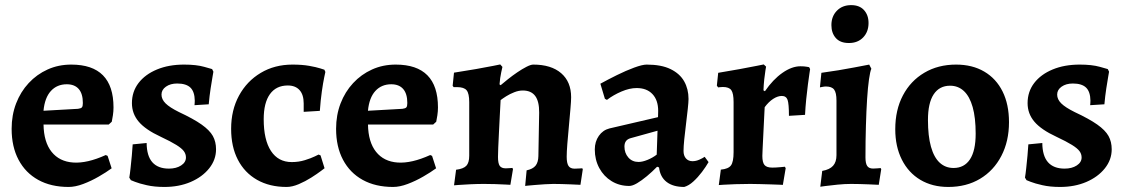

<svg xmlns="http://www.w3.org/2000/svg" viewBox="-20 -729 4460 761"><path d="M251.9 12Q182.1 12 131.5 -16Q80.9 -44 53.5 -95.8Q26.1 -147.5 26.1 -218.5Q26.1 -272.6 43.8 -318.9Q61.5 -365.1 93.7 -399.7Q125.8 -434.3 168.7 -453.6Q211.5 -473 262.4 -473Q429.9 -473 429.9 -303.2Q429.9 -288 427.5 -271.9Q425 -255.9 423 -246.5L410.9 -235.4H152.5Q153.7 -165.8 184.5 -127.2Q215.3 -88.6 270.2 -84.8Q325.2 -81 399.1 -114.5L406.5 -111.2L422.5 -61.9Q401.6 -46.5 371.6 -29.2Q341.6 -11.8 310 0.1Q278.4 12 251.9 12ZM152.4 -290 289.2 -297.7Q301.1 -299.2 304.7 -303.6Q308.4 -307.9 308.4 -320.6Q308.4 -357.5 292.1 -376.2Q275.7 -395 244.8 -395Q206 -395 181.7 -368.4Q157.4 -341.9 152.4 -290Z M631.6 12Q592 12 561.9 5.1Q531.7 -1.7 515.2 -8.3Q498.7 -14.9 498.7 -14.9L492.5 -25Q495 -39.2 497.5 -62.9Q500 -86.6 502.5 -112.3Q505 -138.1 505.9 -156.8L561.2 -162.2Q561.6 -111.1 583.8 -85.9Q606.1 -60.7 649.6 -60.7Q678.6 -60.7 697.8 -73.2Q717 -85.7 717 -104.8Q717 -118.7 708.6 -130Q700.2 -141.3 678.8 -154.6Q657.4 -168 616.8 -187.1Q557.1 -214.7 530 -246.5Q502.9 -278.3 502.9 -320.2Q502.9 -365.7 529.1 -400Q555.4 -434.2 602.1 -453.6Q648.8 -473 709.4 -473Q758.1 -473 789.4 -464.1Q820.7 -455.2 820.7 -455.2L825.8 -444.8Q825.8 -444.8 822.6 -426.2Q819.3 -407.6 814.8 -378.3Q810.3 -349 807.3 -315.6L750.9 -312.1Q750.9 -312.1 751.5 -318.9Q752 -325.6 752 -329.9Q751.5 -365.4 734.8 -381.7Q718 -398 682.2 -398Q655.4 -398 637.8 -385.6Q620.1 -373.2 620.1 -354.2Q620.1 -335.2 636.3 -319.2Q652.6 -303.1 689.1 -285Q747.1 -257.9 779 -235.4Q810.8 -212.9 823.6 -190.1Q836.3 -167.3 836.3 -137.3Q836.3 -95.7 809 -61.6Q781.7 -27.5 735.5 -7.7Q689.2 12 631.6 12Z M1115.9 12Q1048.4 12 998.9 -16.2Q949.4 -44.4 922.8 -95.9Q896.1 -147.4 896.1 -218.5Q896.1 -292.7 927.3 -350Q958.4 -407.3 1013.4 -440.1Q1068.4 -473 1139.3 -473Q1176.7 -473 1205 -468.1Q1233.3 -463.1 1249.5 -457.9Q1265.7 -452.7 1265.7 -452.7L1269.6 -443.9Q1269.6 -443.9 1265.1 -422.7Q1260.6 -401.5 1255.6 -366.4Q1250.6 -331.3 1247.7 -289.6L1183.7 -285.7V-319Q1183.7 -353.7 1167.3 -371.9Q1150.9 -390.2 1120.7 -390.2Q1074.6 -390.2 1049.9 -355.9Q1025.2 -321.6 1025.2 -256.5Q1025.2 -174.5 1054.1 -130.5Q1082.9 -86.6 1136.4 -86.6Q1164 -86.6 1188.4 -94.2Q1212.8 -101.8 1227.7 -109.1Q1242.7 -116.4 1242.7 -116.4L1250.5 -113.1L1266.4 -62.2Q1266.4 -62.2 1251.8 -51.1Q1237.1 -40 1213.7 -25.1Q1190.4 -10.3 1164.2 0.9Q1138 12 1115.9 12Z M1537.9 12Q1468.1 12 1417.5 -16Q1366.9 -44 1339.5 -95.8Q1312.1 -147.5 1312.1 -218.5Q1312.1 -272.6 1329.8 -318.9Q1347.5 -365.1 1379.7 -399.7Q1411.8 -434.3 1454.7 -453.6Q1497.5 -473 1548.4 -473Q1715.9 -473 1715.9 -303.2Q1715.9 -288 1713.5 -271.9Q1711 -255.9 1709 -246.5L1696.9 -235.4H1438.5Q1439.7 -165.8 1470.5 -127.2Q1501.3 -88.6 1556.2 -84.8Q1611.2 -81 1685.1 -114.5L1692.5 -111.2L1708.5 -61.9Q1687.6 -46.5 1657.6 -29.2Q1627.6 -11.8 1596 0.1Q1564.4 12 1537.9 12ZM1438.4 -290 1575.2 -297.7Q1587.1 -299.2 1590.7 -303.6Q1594.4 -307.9 1594.4 -320.6Q1594.4 -357.5 1578.1 -376.2Q1561.7 -395 1530.8 -395Q1492 -395 1467.7 -368.4Q1443.4 -341.9 1438.4 -290Z M2067.3 -53.8Q2091.9 -59.1 2102.7 -72.3Q2113.4 -85.6 2113.9 -110.2L2117 -282.5Q2117.4 -327.1 2101.3 -348.7Q2085.2 -370.3 2052 -370.3Q2035.7 -370.3 2018.3 -363.4Q2001 -356.6 1986.9 -347.8Q1972.8 -338.9 1964.2 -332.3Q1962.7 -305.4 1961 -271.2Q1959.3 -237.1 1957.6 -203.5Q1955.8 -169.8 1954.8 -143.9Q1953.8 -118 1953.8 -107Q1953.8 -81.4 1960.7 -71.6Q1967.7 -61.8 1984.4 -61.8Q1990.7 -61.8 2000.8 -62.6Q2010.8 -63.4 2010.8 -63.4L2013.3 -58.9L2002.9 3.5Q2002.9 3.5 1984.8 2.5Q1966.6 1.5 1942.2 0.7Q1917.9 0 1898 0Q1872.5 0 1844.9 1.3Q1817.4 2.5 1798.5 4Q1779.6 5.5 1779.6 5.5L1787.7 -56.2Q1816.7 -59.8 1828.3 -71.9Q1839.8 -84 1839.8 -112V-324Q1839.8 -358.5 1829.5 -371.1Q1819.2 -383.7 1791.3 -383.7H1778L1774.1 -389L1779.4 -441Q1824.7 -447.9 1866.7 -455.3Q1908.6 -462.7 1935.6 -468.1Q1962.7 -473.6 1962.7 -473.6L1971.4 -463.8Q1971.4 -463.8 1966.6 -442.2Q1961.9 -420.6 1959.9 -394.6L1964.2 -391.2Q1975.9 -401.2 1993.6 -415.3Q2011.3 -429.4 2030.4 -442.4Q2049.5 -455.4 2066.7 -464.2Q2083.8 -473 2093.6 -473Q2164.7 -473 2204.2 -438.9Q2243.7 -404.8 2243.7 -343.6Q2243.7 -329.2 2241 -298.1Q2238.3 -267 2234.9 -229.7Q2231.4 -192.5 2228.7 -159.6Q2226.1 -126.8 2226.1 -107.9Q2226.1 -82.5 2233.2 -71.5Q2240.3 -60.5 2257.5 -60.5Q2266 -60.5 2277 -61.3Q2287.9 -62 2287.9 -62L2289.9 -58L2280.6 3.5Q2280.6 3.5 2269.4 3Q2258.2 2.5 2241.3 1.7Q2224.4 1 2206 0.5Q2187.5 0 2173.1 0Q2158.5 0 2139.6 1.3Q2120.7 2.6 2102.7 4Q2084.7 5.3 2073.1 6.6Q2061.5 7.9 2061.5 7.9Z M2691.9 12Q2647.9 12 2622.2 -7.8Q2596.5 -27.6 2592.1 -65.4L2584.5 -68.2Q2564.5 -47.8 2543.7 -30.5Q2522.9 -13.3 2504.8 -2.6Q2486.7 8 2474 8Q2435.2 8 2404.2 -10.9Q2373.2 -29.9 2355.3 -62.8Q2337.5 -95.8 2337.5 -136.7Q2337.5 -167.6 2353.5 -190.5Q2369.6 -213.4 2395.4 -219.9L2588.1 -264.7L2588.7 -289.3Q2588.7 -332.1 2566.1 -356Q2543.6 -380 2503.4 -380Q2475.4 -380 2443.3 -366.3Q2411.1 -352.6 2385.6 -333.1L2377.5 -337.5L2359.6 -397.2Q2389.2 -413.5 2425.3 -431.4Q2461.4 -449.2 2493.7 -461.1Q2526.1 -473 2542.9 -473Q2601.4 -473 2638 -455Q2674.6 -437.1 2691.8 -406.5Q2709 -376 2709 -336.8Q2709 -324.3 2706 -297.1Q2703.1 -269.9 2699.1 -237.7Q2695.1 -205.6 2692.1 -176.7Q2689.2 -147.7 2689.2 -130.7Q2689.2 -111.9 2698.8 -101Q2708.5 -90.1 2724.8 -90.1Q2738.2 -90.1 2751.8 -96.1Q2765.4 -102.2 2773 -107.5L2788.4 -86.5Q2778.1 -68.5 2762.2 -47.3Q2746.2 -26.1 2728.1 -9.6Q2710 6.9 2691.9 12ZM2510.9 -87.1Q2526.3 -87.1 2546.6 -95.4Q2566.9 -103.7 2582.9 -116.1L2586.1 -210.9L2479 -181.2Q2455 -174.4 2455 -148.2Q2455 -122.5 2470.4 -104.8Q2485.8 -87.1 2510.9 -87.1Z M2837.1 -56.7Q2866.7 -59.3 2877.1 -73.3Q2887.6 -87.3 2887.6 -125.8V-324.6Q2887.6 -358.9 2878.6 -371.6Q2869.6 -384.2 2845.1 -384.2Q2838.9 -384.2 2832.6 -383.4Q2826.3 -382.6 2826.3 -382.6L2821.3 -389.6L2826.6 -440.4Q2869.7 -447.3 2911.1 -455Q2952.5 -462.7 2979.8 -468.1Q3007.1 -473.6 3007.1 -473.6L3016.4 -464.9Q3016.4 -464.9 3013.9 -450.4Q3011.4 -436 3009.1 -414.5Q3006.9 -393.1 3006 -370.9L3011.8 -367.4Q3043.7 -414 3081 -440.1Q3118.3 -466.3 3152.4 -466.3Q3167.6 -466.3 3177.3 -464.5Q3187 -462.8 3187 -462.8L3190.9 -455.2Q3190.9 -455.2 3188.4 -438.5Q3186 -421.8 3182.3 -394.9Q3178.6 -368 3175.5 -336Q3172.3 -304 3170.8 -273.8L3107 -269.9Q3107 -317.7 3101.6 -333.2Q3096.1 -348.7 3078.7 -348.7Q3062.5 -348.7 3044.5 -337.1Q3026.5 -325.4 3010.9 -304.2Q3010.9 -304.2 3009.9 -286.4Q3008.9 -268.5 3007.7 -241.7Q3006.5 -214.8 3005 -186.9Q3003.6 -159 3002.6 -137.8Q3001.6 -116.7 3001.6 -111Q3001.6 -85.1 3010.2 -74.9Q3018.9 -64.7 3041 -64.7Q3054.7 -64.7 3072.8 -66.4Q3090.9 -68.1 3090.9 -68.1L3094.1 -62.3L3082.9 3.8Q3082.9 3.8 3069.7 3.1Q3056.6 2.4 3036.3 1.9Q3016 1.5 2993.7 0.7Q2971.5 0 2953.8 0Q2923.9 0 2894.9 1Q2866 2 2847.5 3.2Q2829 4.5 2829 4.5Z M3231.3 11.1 3238.9 -51.6Q3268.5 -56.8 3281.9 -71.9Q3295.4 -86.9 3295.4 -113.8V-330.4Q3295.4 -361.6 3286.1 -373.9Q3276.9 -386.2 3253.4 -386.2Q3247.2 -386.2 3238.5 -384.4Q3229.8 -382.7 3229.8 -382.7L3235.6 -440.4Q3269.6 -444.9 3303.2 -450.5Q3336.8 -456.2 3364.4 -461.4Q3391.9 -466.6 3408.5 -469.8Q3425.1 -473 3425.1 -473L3433.7 -456.5Q3428.8 -446.1 3424.3 -414.7Q3419.8 -383.4 3416.8 -336.6Q3413.8 -289.8 3412.1 -230.6Q3410.3 -171.4 3410.3 -105.2Q3410.3 -81.6 3417.1 -71.3Q3424 -60.9 3440.8 -60.9Q3448.9 -60.9 3459.6 -61.9Q3470.4 -62.9 3470.4 -62.9L3472.8 -58.5L3463 3.5Q3463 3.5 3451.8 3Q3440.6 2.5 3423.5 1.7Q3406.4 1 3387.5 0.5Q3368.6 0 3353.3 0Q3328.6 0 3300.1 2.8Q3271.6 5.5 3251.5 8.3Q3231.3 11.1 3231.3 11.1ZM3344.6 -558.5Q3310.1 -558.5 3292.7 -578.4Q3275.3 -598.2 3275.3 -629.4Q3275.3 -664.2 3297 -686.5Q3318.7 -708.7 3353.7 -708.7Q3386.7 -708.7 3404.6 -688.9Q3422.5 -669.1 3422.5 -637.8Q3422.5 -603 3401.3 -580.8Q3380 -558.5 3344.6 -558.5Z M3738.6 12Q3675.3 12 3627.9 -16.2Q3580.5 -44.5 3554.5 -96.3Q3528.4 -148.2 3528.4 -216.8Q3528.4 -293.3 3558.7 -350.8Q3588.9 -408.3 3643.5 -440.6Q3698.1 -473 3769.4 -473Q3834.1 -473 3881.2 -445.2Q3928.4 -417.5 3953.8 -366.3Q3979.2 -315.2 3979.2 -244.7Q3979.2 -169.2 3948.9 -111Q3918.6 -52.7 3864.6 -20.4Q3810.5 12 3738.6 12ZM3759.4 -63.2Q3801.9 -63.2 3824.5 -97.4Q3847.1 -131.6 3847.1 -199.2Q3847.1 -262.4 3835.2 -304.6Q3823.3 -346.7 3800.6 -368Q3777.8 -389.3 3745.7 -389.3Q3703.3 -389.3 3680.6 -355Q3658 -320.7 3658 -253.4Q3658 -189.8 3669.9 -147.5Q3681.8 -105.1 3704.6 -84.1Q3727.3 -63.2 3759.4 -63.2Z M4181.6 12Q4142 12 4111.9 5.1Q4081.7 -1.7 4065.2 -8.3Q4048.7 -14.9 4048.7 -14.9L4042.5 -25Q4045 -39.2 4047.5 -62.9Q4050 -86.6 4052.5 -112.3Q4055 -138.1 4055.9 -156.8L4111.2 -162.2Q4111.6 -111.1 4133.8 -85.9Q4156.1 -60.7 4199.6 -60.7Q4228.6 -60.7 4247.8 -73.2Q4267 -85.7 4267 -104.8Q4267 -118.7 4258.6 -130Q4250.2 -141.3 4228.8 -154.6Q4207.4 -168 4166.8 -187.1Q4107.1 -214.7 4080 -246.5Q4052.9 -278.3 4052.9 -320.2Q4052.9 -365.7 4079.1 -400Q4105.4 -434.2 4152.1 -453.6Q4198.8 -473 4259.4 -473Q4308.1 -473 4339.4 -464.1Q4370.7 -455.2 4370.7 -455.2L4375.8 -444.8Q4375.8 -444.8 4372.6 -426.2Q4369.3 -407.6 4364.8 -378.3Q4360.3 -349 4357.3 -315.6L4300.9 -312.1Q4300.9 -312.1 4301.5 -318.9Q4302 -325.6 4302 -329.9Q4301.5 -365.4 4284.8 -381.7Q4268 -398 4232.2 -398Q4205.4 -398 4187.8 -385.6Q4170.1 -373.2 4170.1 -354.2Q4170.1 -335.2 4186.3 -319.2Q4202.6 -303.1 4239.1 -285Q4297.1 -257.9 4329 -235.4Q4360.8 -212.9 4373.6 -190.1Q4386.3 -167.3 4386.3 -137.3Q4386.3 -95.7 4359 -61.6Q4331.7 -27.5 4285.5 -7.7Q4239.2 12 4181.6 12Z"/></svg>

Font: Alegreya
Style: Regular
Weight: 400
Designer: Juan Pablo del Peral
Foundry: Huerta Tipografica
Version: Version 2.009